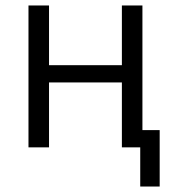

<svg xmlns="http://www.w3.org/2000/svg" viewBox="-20 -538 632 701"><path d="M492 143V0H425V-237H159V0H84V-518H159V-300H425V-518H500V-63H563V143Z"/></svg>

Font: Ubuntu Sans
Style: Regular
Weight: 400
Designer: Dalton Maag Ltd
Foundry: Dalton Maag Ltd
Version: Version 1.006; ttfautohint (v1.8.4.7-5d5b)